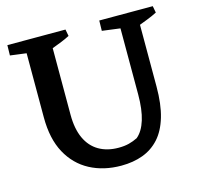

<svg xmlns="http://www.w3.org/2000/svg" viewBox="-99 -760 916 884"><g transform="rotate(-15 359.0 -318.0)"><path d="M374 18Q290 18 225 -16.5Q160 -51 123 -119Q86 -187 86 -289V-654H208V-269Q208 -202 229 -156.5Q250 -111 289.5 -88Q329 -65 383 -65Q411 -65 432.5 -70.5Q454 -76 474 -86Q503 -110 518 -158.5Q533 -207 533 -279V-654H624V-292Q624 -208 606.5 -148.5Q589 -89 556 -52.5Q523 -16 477 1Q431 18 374 18ZM147 -587 9 -605 10 -654H150ZM194 -581 193 -654H287L293 -622Q272 -611 246 -601Q220 -591 194 -581ZM585 -587 447 -605 448 -654H588ZM610 -581 609 -654H703L709 -622Q688 -611 662 -601Q636 -591 610 -581Z"/></g></svg>

Font: Eczar Medium
Style: Regular
Weight: 500
Designer: Vaibhav Singh
Foundry: Rosetta Type Foundry
Version: Version 2.000